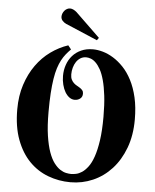

<svg xmlns="http://www.w3.org/2000/svg" viewBox="-61 -981 841 1040"><g transform="rotate(5 359.5 -461.0)"><path d="M314.9 -575.2Q314.9 -558.1 320.3 -547.1Q325.7 -536.1 333.7 -528.6Q341.8 -521 351.1 -516.1Q360.4 -511.2 368.4 -505.9Q376.5 -500.5 381.8 -493.7Q387.2 -486.8 387.2 -476.1Q387.2 -458 374.5 -448.5Q361.8 -439 345.2 -439Q329.6 -439 316.2 -448.7Q302.7 -458.5 292.7 -475.3Q282.7 -492.2 276.9 -514.9Q271 -537.6 271 -563Q271 -594.2 280.8 -622.8Q290.5 -651.4 309.6 -673.1Q328.6 -694.8 356.7 -707.5Q384.8 -720.2 420.9 -720.2Q445.3 -720.2 474.1 -712.2Q502.9 -704.1 531.5 -686.5Q560.1 -668.9 586.7 -641.1Q613.3 -613.3 634 -573.2Q654.8 -533.2 667 -480.5Q679.2 -427.7 679.2 -360.8Q679.2 -274.4 653.6 -206.1Q627.9 -137.7 584.2 -90.1Q540.5 -42.5 482.9 -17.3Q425.3 7.8 360.8 7.8Q296.9 7.8 238.8 -14.2Q180.7 -36.1 136.5 -81.3Q92.3 -126.5 66.2 -196Q40 -265.6 40 -360.8Q40 -434.6 59.8 -495.1Q79.6 -555.7 113 -602.5Q146.5 -649.4 190.9 -681.4Q235.4 -713.4 285.2 -730L301.8 -709Q287.6 -694.8 275.4 -679.7Q263.2 -664.6 252.9 -645.3Q242.7 -626 234.6 -600.8Q226.6 -575.7 221.2 -541.7Q215.8 -507.8 212.9 -463.4Q210 -418.9 210 -360.8Q210 -285.6 218 -232.4Q226.1 -179.2 239 -143.3Q252 -107.4 268.3 -86.2Q284.7 -64.9 301.3 -54.2Q317.9 -43.5 333.5 -40.3Q349.1 -37.1 360.8 -37.1Q372.6 -37.1 387.9 -40.3Q403.3 -43.5 419.7 -54.2Q436 -64.9 452.1 -86.2Q468.3 -107.4 480.7 -143.3Q493.2 -179.2 501 -232.4Q508.8 -285.6 508.8 -360.8Q508.8 -426.8 502.9 -475.6Q497.1 -524.4 487.5 -559.1Q478 -593.8 465.6 -616Q453.1 -638.2 439.7 -651.1Q426.3 -664.1 412.8 -668.9Q399.4 -673.8 388.2 -673.8Q370.6 -673.8 356.9 -665.5Q343.3 -657.2 334 -643.3Q324.7 -629.4 319.8 -611.6Q314.9 -593.8 314.9 -575.2ZM437 -771 263.7 -844.7Q252 -850.1 243.4 -859.6Q234.9 -869.1 234.9 -881.8Q234.9 -890.6 238.3 -899.2Q241.7 -907.7 247.6 -914.6Q253.4 -921.4 261.2 -925.5Q269 -929.7 277.8 -929.7Q287.1 -929.7 296.4 -925Q305.7 -920.4 314 -913.1L446.8 -784.7Z"/></g></svg>

Font: Berkshire Swash
Style: Regular
Weight: 400
Designer: Astigmatic (AOETI)
Foundry: Astigmatic (AOETI)
Version: Version 1.001